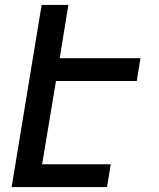

<svg xmlns="http://www.w3.org/2000/svg" viewBox="-20 -755 640 775"><path d="M27 0 148 -735H256L221 -520H547L532 -428H206L150 -92H427L412 0Z"/></svg>

Font: Iosevka SmBd Ex Obl
Style: Regular
Weight: 600
Width: 7
Italic angle: -9°
Monospace: yes
Designer: Belleve Invis
Foundry: Belleve Invis
Version: Version 32.5.0; ttfautohint (v1.8.4)